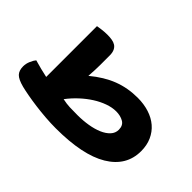

<svg xmlns="http://www.w3.org/2000/svg" viewBox="-109 -872 1136 1136"><g transform="rotate(45 459.5 -304.0)"><path d="M641 -471Q693 -471 737 -457Q781 -443 812.5 -416Q844 -389 861.5 -350Q879 -311 879 -262Q879 -138 764.5 -69Q650 0 426 0Q384 0 339 -3.5Q294 -7 252.5 -12.5Q211 -18 175.5 -24.5Q140 -31 116 -37Q66 -50 48 -69Q30 -88 30 -123Q30 -146 40 -169Q50 -192 60 -203Q87 -195 117 -187.5Q147 -180 171 -175V-600Q182 -602 205 -605Q228 -608 251 -608Q272 -608 289.5 -605Q307 -602 319.5 -594Q332 -586 339.5 -570.5Q347 -555 347 -531V-451Q347 -433 346 -408.5Q345 -384 343 -356Q415 -416 487 -443.5Q559 -471 641 -471ZM696 -258Q696 -294 670 -309Q644 -324 608 -324Q575 -324 538.5 -311Q502 -298 466.5 -275.5Q431 -253 397.5 -222Q364 -191 337 -155Q370 -148 396.5 -147Q423 -146 462 -146Q507 -146 549.5 -153Q592 -160 624.5 -174Q657 -188 676.5 -209Q696 -230 696 -258Z"/></g></svg>

Font: Baloo Bhaijaan
Style: Regular
Weight: 400
Designer: Devika Bhansali and Ek Type
Foundry: Ek Type
Version: Version 1.443;PS 1.000;hotconv 16.6.51;makeotf.lib2.5.65220;